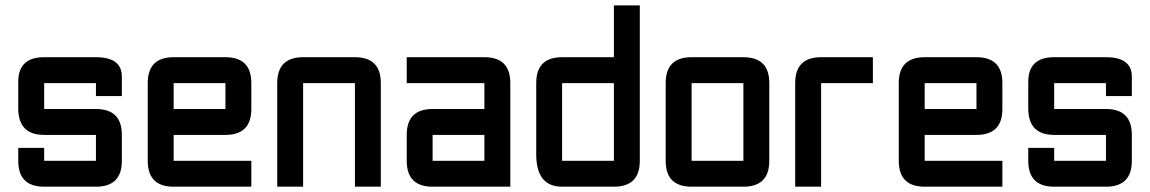

<svg xmlns="http://www.w3.org/2000/svg" viewBox="-20 -704 4337 724"><path d="M48.8 -146.5H146.5V-97.7H341.8V-195.3H146.5Q48.8 -195.3 48.8 -295.4V-395.5Q48.8 -488.3 146.5 -488.3H341.8Q439.5 -488.3 439.5 -415V-341.8H341.8V-390.6H146.5V-293H341.8Q439.5 -293 439.5 -195.3V-97.7Q439.5 0 341.8 0H146.5Q48.8 0 48.8 -97.7Z M634.8 -488.3H830.1Q927.7 -488.3 927.7 -390.6V-293Q927.7 -195.3 830.1 -195.3H634.8V-97.7H927.7V0H634.8Q537.1 0 537.1 -97.7V-390.6Q537.1 -488.3 634.8 -488.3ZM830.1 -390.6H634.8V-293H830.1Z M1318.4 -390.6H1123V0H1025.4V-390.6Q1025.4 -488.3 1123 -488.3H1318.4Q1416 -488.3 1416 -390.6V0H1318.4Z M1904.3 0H1611.3Q1513.7 0 1513.7 -97.7V-195.3Q1513.7 -293 1611.3 -293H1806.6V-390.6H1513.7V-488.3H1806.6Q1904.3 -488.3 1904.3 -390.6ZM1611.3 -97.7H1806.6V-195.3H1611.3Z M2392.6 -97.7Q2392.6 0 2294.9 0H2099.6Q2002 0 2002 -122.1V-390.6Q2002 -488.3 2099.6 -488.3H2294.9V-683.6H2392.6ZM2099.6 -97.7H2294.9V-390.6H2099.6Z M2783.2 0H2587.9Q2490.2 0 2490.2 -97.7V-390.6Q2490.2 -488.3 2587.9 -488.3H2783.2Q2880.9 -488.3 2880.9 -390.6V-97.7Q2880.9 0 2783.2 0ZM2783.2 -97.7V-390.6H2587.9V-97.7Z M3076.2 -488.3H3271.5V-390.6H3076.2V0H2978.5V-390.6Q2978.5 -488.3 3076.2 -488.3Z M3466.8 -488.3H3662.1Q3759.8 -488.3 3759.8 -390.6V-293Q3759.8 -195.3 3662.1 -195.3H3466.8V-97.7H3759.8V0H3466.8Q3369.1 0 3369.1 -97.7V-390.6Q3369.1 -488.3 3466.8 -488.3ZM3662.1 -390.6H3466.8V-293H3662.1Z M3857.4 -146.5H3955.1V-97.7H4150.4V-195.3H3955.1Q3857.4 -195.3 3857.4 -295.4V-395.5Q3857.4 -488.3 3955.1 -488.3H4150.4Q4248 -488.3 4248 -415V-341.8H4150.4V-390.6H3955.1V-293H4150.4Q4248 -293 4248 -195.3V-97.7Q4248 0 4150.4 0H3955.1Q3857.4 0 3857.4 -97.7Z"/></svg>

Font: BabelStone Runic Dotted
Style: Regular
Weight: 400
Designer: Andrew West
Foundry: BabelStone
Version: Version 3.003 March 14, 2022